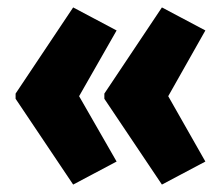

<svg xmlns="http://www.w3.org/2000/svg" viewBox="-20 -539 600 517"><path d="M22 -287V-273L177 -42L294 -104L193 -280L294 -457L177 -519ZM261 -287V-273L416 -42L533 -104L433 -280L533 -457L416 -519Z"/></svg>

Font: Noto Sans Georgian ExtraCondensed Black
Style: Regular
Weight: 900
Width: 2
Designer: Monotype Design Team, Akaki Razmadze
Foundry: Google LLC
Version: Version 2.005